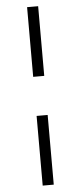

<svg xmlns="http://www.w3.org/2000/svg" viewBox="-61 -775 407 969"><g transform="rotate(-5 143.0 -291.0)"><path d="M115 -390V-743H171V-390ZM115 161V-192H171V161Z"/></g></svg>

Font: Saira SemiExpanded Light
Style: Regular
Weight: 300
Width: 6
Designer: Hector Gatti with collaboration of the Omnibus-Type team
Foundry: Omnibus-Type
Version: Version 1.101